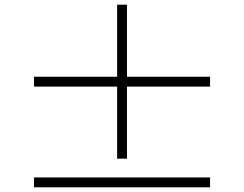

<svg xmlns="http://www.w3.org/2000/svg" viewBox="-20 -808 1040 818"><path d="M521 -132H479V-439H125V-481H479V-788H521V-481H875V-439H521ZM125 -52H875V-10H125Z"/></svg>

Font: Early Summer Mincho VF
Style: Regular
Weight: 250
Designer: GuiWonder
Version: Version 1.002